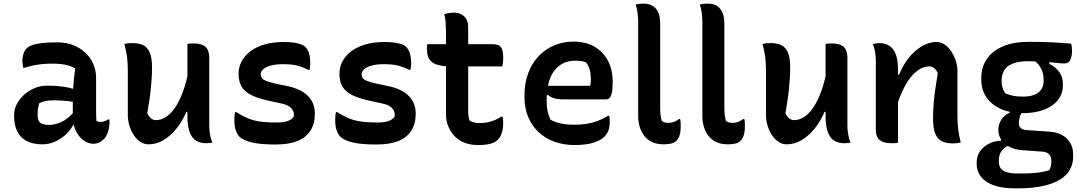

<svg xmlns="http://www.w3.org/2000/svg" viewBox="-20 -777 5920 1047"><path d="M504 -353Q504 -330 504 -306.5Q504 -283 504 -259.5Q504 -236 504 -212.5Q504 -189 504 -166Q504 -153 504.5 -141Q505 -129 506 -117Q510 -115 516 -113.5Q522 -112 527 -112Q538 -112 549 -115.5Q560 -119 569 -126H575Q577 -121 577 -117Q577 -113 577 -107Q577 -81 568.5 -56.5Q560 -32 547 -19Q533 -5 519 1Q505 7 491 7Q466 7 444.5 -6Q423 -19 408 -39.5Q393 -60 385 -86Q377 -112 377 -138Q377 -163 377 -189Q377 -215 377 -236Q377 -266 378.5 -292Q380 -318 383 -345.5Q386 -373 390 -404Q373 -414 354 -419.5Q335 -425 313.5 -427.5Q292 -430 265 -430Q236 -430 210.5 -427.5Q185 -425 161 -420Q137 -415 113 -407H107Q105 -416 103.5 -426Q102 -436 102 -447Q102 -466 108 -484Q114 -502 125 -513Q136 -524 157.5 -531.5Q179 -539 212.5 -542.5Q246 -546 293 -546Q344 -546 383 -529.5Q422 -513 449.5 -485.5Q477 -458 490.5 -424Q504 -390 504 -353ZM185 -151Q185 -120 199 -108Q213 -96 248 -96Q271 -96 295.5 -104Q320 -112 344.5 -130Q369 -148 391 -176L394 -96H379Q366 -69 340.5 -45Q315 -21 282 -5.5Q249 10 210 10Q162 10 127.5 -7Q93 -24 75 -58.5Q57 -93 57 -144V-151Q57 -180 71 -208Q85 -236 110 -259Q135 -282 167.5 -296Q200 -310 237 -310Q279 -310 315.5 -305.5Q352 -301 378 -293Q404 -285 415 -275Q421 -270 425.5 -261.5Q430 -253 432.5 -241Q435 -229 435 -211Q408 -218 379.5 -222Q351 -226 323.5 -228Q296 -230 272 -230Q247 -230 228 -226Q209 -222 194 -214Q190 -200 187.5 -185Q185 -170 185 -153Z M703 -542Q737 -542 760.5 -531Q784 -520 796.5 -491Q809 -462 809 -408Q809 -378 807 -349Q805 -320 802 -289.5Q799 -259 794 -227Q789 -195 783 -159Q792 -141 803.5 -131.5Q815 -122 831 -122Q856 -122 881.5 -137Q907 -152 931 -185Q955 -218 975.5 -271.5Q996 -325 1011 -403V-167H996Q975 -116 942.5 -76Q910 -36 871.5 -13Q833 10 790 10Q766 10 745.5 -3.5Q725 -17 709.5 -40.5Q694 -64 685.5 -92.5Q677 -121 677 -150Q677 -190 677 -229.5Q677 -269 677 -309.5Q677 -350 677 -388Q677 -433 673 -465Q669 -497 658 -537Q669 -540 680 -541Q691 -542 703 -542ZM1036 -540Q1068 -540 1086.5 -531Q1105 -522 1113 -504.5Q1121 -487 1121 -462Q1121 -396 1121 -334.5Q1121 -273 1121 -214Q1121 -155 1121 -96Q1121 -78 1123 -60.5Q1125 -43 1128.5 -28Q1132 -13 1139 0Q1133 1 1127 2Q1121 3 1115 3.5Q1109 4 1102 4Q1073 4 1050.5 -9Q1028 -22 1015 -54.5Q1002 -87 1002 -142Q1002 -210 1002 -278Q1002 -346 1002 -412Q1002 -478 1002 -537Q1009 -539 1014 -539.5Q1019 -540 1024.5 -540Q1030 -540 1036 -540Z M1491 -109Q1524 -109 1547 -116.5Q1570 -124 1582 -141Q1584 -160 1578 -173Q1572 -186 1557 -196.5Q1542 -207 1513 -213L1435 -230Q1379 -243 1345 -261.5Q1311 -280 1296 -307.5Q1281 -335 1281 -374Q1281 -413 1299 -445Q1317 -477 1349 -500Q1381 -523 1426 -535.5Q1471 -548 1526 -548Q1559 -548 1582.5 -544.5Q1606 -541 1622 -535Q1638 -529 1645 -521Q1654 -512 1660 -499.5Q1666 -487 1669 -469.5Q1672 -452 1672 -429Q1672 -421 1671 -413Q1670 -405 1668 -396H1662Q1641 -406 1622 -413Q1603 -420 1580 -423.5Q1557 -427 1525 -427Q1484 -427 1456.5 -419.5Q1429 -412 1415.5 -399.5Q1402 -387 1402 -372Q1402 -360 1408.5 -351Q1415 -342 1434.5 -334.5Q1454 -327 1492 -319L1555 -306Q1605 -294 1636 -273Q1667 -252 1682 -223Q1697 -194 1697 -158Q1697 -102 1672.5 -64Q1648 -26 1601 -7.5Q1554 11 1483 11Q1445 11 1413 8.5Q1381 6 1356.5 0.5Q1332 -5 1314.5 -13Q1297 -21 1286 -31Q1274 -44 1266 -65.5Q1258 -87 1258 -123Q1258 -136 1259 -146.5Q1260 -157 1262 -166H1268Q1294 -150 1316 -139Q1338 -128 1362 -121.5Q1386 -115 1417 -112Q1448 -109 1491 -109Z M2041 -109Q2074 -109 2097 -116.5Q2120 -124 2132 -141Q2134 -160 2128 -173Q2122 -186 2107 -196.5Q2092 -207 2063 -213L1985 -230Q1929 -243 1895 -261.5Q1861 -280 1846 -307.5Q1831 -335 1831 -374Q1831 -413 1849 -445Q1867 -477 1899 -500Q1931 -523 1976 -535.5Q2021 -548 2076 -548Q2109 -548 2132.5 -544.5Q2156 -541 2172 -535Q2188 -529 2195 -521Q2204 -512 2210 -499.5Q2216 -487 2219 -469.5Q2222 -452 2222 -429Q2222 -421 2221 -413Q2220 -405 2218 -396H2212Q2191 -406 2172 -413Q2153 -420 2130 -423.5Q2107 -427 2075 -427Q2034 -427 2006.5 -419.5Q1979 -412 1965.5 -399.5Q1952 -387 1952 -372Q1952 -360 1958.5 -351Q1965 -342 1984.5 -334.5Q2004 -327 2042 -319L2105 -306Q2155 -294 2186 -273Q2217 -252 2232 -223Q2247 -194 2247 -158Q2247 -102 2222.5 -64Q2198 -26 2151 -7.5Q2104 11 2033 11Q1995 11 1963 8.5Q1931 6 1906.5 0.5Q1882 -5 1864.5 -13Q1847 -21 1836 -31Q1824 -44 1816 -65.5Q1808 -87 1808 -123Q1808 -136 1809 -146.5Q1810 -157 1812 -166H1818Q1844 -150 1866 -139Q1888 -128 1912 -121.5Q1936 -115 1967 -112Q1998 -109 2041 -109Z M2310 -536H2666Q2700 -536 2712 -519.5Q2724 -503 2724 -463Q2724 -455 2723.5 -446Q2723 -437 2722 -429.5Q2721 -422 2719 -415H2440Q2401 -415 2375.5 -421Q2350 -427 2335 -439Q2320 -451 2314 -469.5Q2308 -488 2308 -514Q2308 -518 2308.5 -522Q2309 -526 2309 -529.5Q2309 -533 2310 -536ZM2720 -141Q2722 -133 2723 -125Q2724 -117 2724 -108Q2724 -78 2717.5 -56Q2711 -34 2699 -20Q2692 -11 2682 -4.5Q2672 2 2657.5 6Q2643 10 2625.5 12Q2608 14 2585 14Q2548 14 2516.5 2.5Q2485 -9 2461.5 -32Q2438 -55 2425 -86.5Q2412 -118 2412 -157Q2412 -213 2412 -268.5Q2412 -324 2412 -379.5Q2412 -435 2412 -490.5Q2412 -546 2412 -601Q2412 -626 2410.5 -650.5Q2409 -675 2403 -700Q2417 -704 2430.5 -706Q2444 -708 2457 -708Q2478 -708 2495 -699.5Q2512 -691 2522.5 -673.5Q2533 -656 2533 -629Q2533 -572 2533 -515Q2533 -458 2533 -400.5Q2533 -343 2533 -286Q2533 -229 2533 -172Q2533 -156 2535 -142.5Q2537 -129 2542 -118Q2554 -112 2566.5 -109Q2579 -106 2598 -106Q2620 -106 2639.5 -110Q2659 -114 2678 -122Q2697 -130 2714 -141Z M3106 -550Q3175 -550 3222.5 -522Q3270 -494 3295.5 -445.5Q3321 -397 3321 -333V-329Q3321 -292 3316.5 -271.5Q3312 -251 3304 -243Q3296 -235 3285 -235H3048Q3022 -235 3001 -241.5Q2980 -248 2967 -260L2947 -250L2950 -309H3198Q3201 -318 3201.5 -328Q3202 -338 3202 -346Q3202 -373 3196 -395.5Q3190 -418 3176 -437Q3162 -442 3149.5 -444Q3137 -446 3115 -446Q3046 -446 3003.5 -392.5Q2961 -339 2961 -230V-223Q2961 -193 2966.5 -168.5Q2972 -144 2982 -124Q3008 -110 3039 -103.5Q3070 -97 3115 -97Q3150 -97 3181 -102Q3212 -107 3240.5 -118Q3269 -129 3296 -146H3302Q3304 -138 3304.5 -130Q3305 -122 3305 -113Q3305 -84 3297.5 -65Q3290 -46 3276 -32Q3260 -16 3234.5 -5.5Q3209 5 3178.5 9.5Q3148 14 3114 14Q3054 14 3004 -4Q2954 -22 2917.5 -56Q2881 -90 2860.5 -138.5Q2840 -187 2840 -248V-255Q2840 -323 2860 -377Q2880 -431 2916 -469.5Q2952 -508 3001 -529Q3050 -550 3106 -550Z M3460 -657Q3460 -684 3456.5 -708.5Q3453 -733 3446 -752Q3450 -753 3454.5 -754Q3459 -755 3463.5 -755.5Q3468 -756 3472.5 -756.5Q3477 -757 3482.5 -757Q3488 -757 3493 -757Q3517 -757 3536.5 -746.5Q3556 -736 3568 -712Q3580 -688 3580 -646Q3580 -601 3580 -556Q3580 -511 3580 -465.5Q3580 -420 3580 -375Q3580 -330 3580 -284.5Q3580 -239 3580 -195Q3580 -168 3582 -150Q3584 -132 3589 -117Q3595 -113 3603.5 -110Q3612 -107 3623 -107Q3633 -107 3641.5 -108.5Q3650 -110 3657 -113Q3664 -116 3670.5 -119.5Q3677 -123 3683 -128H3689Q3691 -120 3691.5 -111.5Q3692 -103 3692 -89Q3692 -59 3686 -40Q3680 -21 3668 -9Q3662 -3 3655 0.5Q3648 4 3639.5 6Q3631 8 3620.5 9Q3610 10 3600 10Q3561 10 3534.5 -3Q3508 -16 3491.5 -38.5Q3475 -61 3467.5 -88.5Q3460 -116 3460 -146Q3460 -212 3460 -276.5Q3460 -341 3460 -405.5Q3460 -470 3460 -533Q3460 -596 3460 -657Z M3810 -657Q3810 -684 3806.5 -708.5Q3803 -733 3796 -752Q3800 -753 3804.5 -754Q3809 -755 3813.5 -755.5Q3818 -756 3822.5 -756.5Q3827 -757 3832.5 -757Q3838 -757 3843 -757Q3867 -757 3886.5 -746.5Q3906 -736 3918 -712Q3930 -688 3930 -646Q3930 -601 3930 -556Q3930 -511 3930 -465.5Q3930 -420 3930 -375Q3930 -330 3930 -284.5Q3930 -239 3930 -195Q3930 -168 3932 -150Q3934 -132 3939 -117Q3945 -113 3953.5 -110Q3962 -107 3973 -107Q3983 -107 3991.5 -108.5Q4000 -110 4007 -113Q4014 -116 4020.5 -119.5Q4027 -123 4033 -128H4039Q4041 -120 4041.5 -111.5Q4042 -103 4042 -89Q4042 -59 4036 -40Q4030 -21 4018 -9Q4012 -3 4005 0.5Q3998 4 3989.5 6Q3981 8 3970.5 9Q3960 10 3950 10Q3911 10 3884.5 -3Q3858 -16 3841.5 -38.5Q3825 -61 3817.5 -88.5Q3810 -116 3810 -146Q3810 -212 3810 -276.5Q3810 -341 3810 -405.5Q3810 -470 3810 -533Q3810 -596 3810 -657Z M4183 -542Q4217 -542 4240.5 -531Q4264 -520 4276.5 -491Q4289 -462 4289 -408Q4289 -378 4287 -349Q4285 -320 4282 -289.5Q4279 -259 4274 -227Q4269 -195 4263 -159Q4272 -141 4283.5 -131.5Q4295 -122 4311 -122Q4336 -122 4361.5 -137Q4387 -152 4411 -185Q4435 -218 4455.5 -271.5Q4476 -325 4491 -403V-167H4476Q4455 -116 4422.5 -76Q4390 -36 4351.5 -13Q4313 10 4270 10Q4246 10 4225.5 -3.5Q4205 -17 4189.5 -40.5Q4174 -64 4165.5 -92.5Q4157 -121 4157 -150Q4157 -190 4157 -229.5Q4157 -269 4157 -309.5Q4157 -350 4157 -388Q4157 -433 4153 -465Q4149 -497 4138 -537Q4149 -540 4160 -541Q4171 -542 4183 -542ZM4516 -540Q4548 -540 4566.5 -531Q4585 -522 4593 -504.5Q4601 -487 4601 -462Q4601 -396 4601 -334.5Q4601 -273 4601 -214Q4601 -155 4601 -96Q4601 -78 4603 -60.5Q4605 -43 4608.5 -28Q4612 -13 4619 0Q4613 1 4607 2Q4601 3 4595 3.5Q4589 4 4582 4Q4553 4 4530.5 -9Q4508 -22 4495 -54.5Q4482 -87 4482 -142Q4482 -210 4482 -278Q4482 -346 4482 -412Q4482 -478 4482 -537Q4489 -539 4494 -539.5Q4499 -540 4504.5 -540Q4510 -540 4516 -540Z M5219 0Q5208 2 5197.5 3.5Q5187 5 5174 5Q5141 5 5117 -6.5Q5093 -18 5080.5 -47Q5068 -76 5068 -129Q5068 -169 5071 -208.5Q5074 -248 5080 -289.5Q5086 -331 5094 -378Q5086 -396 5074 -405.5Q5062 -415 5047 -415Q5021 -415 4996 -400.5Q4971 -386 4946.5 -356Q4922 -326 4900 -278Q4878 -230 4859 -163L4858 -370H4883Q4904 -422 4935.5 -461.5Q4967 -501 5006.5 -524.5Q5046 -548 5087 -548Q5111 -548 5131.5 -534Q5152 -520 5167.5 -496.5Q5183 -473 5192 -445Q5201 -417 5201 -388Q5201 -348 5201 -308.5Q5201 -269 5201 -229Q5201 -189 5201 -149Q5201 -105 5205 -72.5Q5209 -40 5219 0ZM4877 1Q4870 2 4864.5 3Q4859 4 4854 4Q4849 4 4843 4Q4818 4 4801.5 -1Q4785 -6 4775 -15.5Q4765 -25 4760.5 -38.5Q4756 -52 4756 -69Q4756 -119 4756 -167Q4756 -215 4756 -260.5Q4756 -306 4756 -351Q4756 -396 4756 -441Q4756 -469 4752 -493.5Q4748 -518 4739 -537Q4745 -538 4751 -539Q4757 -540 4763.5 -541Q4770 -542 4775 -542Q4805 -542 4828 -528.5Q4851 -515 4864 -483Q4877 -451 4877 -395Q4877 -328 4877 -259Q4877 -190 4877 -124Q4877 -58 4877 1Z M5424 -68Q5424 -88 5431 -106Q5438 -124 5452 -139Q5466 -154 5487 -163V-178L5559 -173Q5547 -158 5541.5 -140.5Q5536 -123 5536 -104Q5536 -89 5545.5 -79.5Q5555 -70 5575 -68L5702 -59Q5741 -57 5770.5 -41Q5800 -25 5816 2Q5832 29 5832 65V78Q5832 116 5814.5 148Q5797 180 5760 202.5Q5723 225 5666.5 237.5Q5610 250 5532 250H5512Q5445 250 5399 233.5Q5353 217 5329.5 187Q5306 157 5306 119V108Q5306 76 5322.5 50.5Q5339 25 5369 8.5Q5399 -8 5439 -10V-32L5501 7Q5475 17 5458.5 29.5Q5442 42 5434.5 58.5Q5427 75 5427 97V107Q5427 128 5438 142Q5449 156 5472 162.5Q5495 169 5529 169H5552Q5598 169 5634 165Q5670 161 5702 151Q5708 141 5710.5 129.5Q5713 118 5713 106V97Q5713 78 5701.5 65Q5690 52 5666 50L5554 42Q5513 39 5484 23.5Q5455 8 5439.5 -16Q5424 -40 5424 -68ZM5605 -455 5702 -454V-429Q5737 -411 5756.5 -384.5Q5776 -358 5776 -320V-311Q5776 -264 5748 -230Q5720 -196 5671 -178Q5622 -160 5560 -160Q5494 -159 5442 -181Q5390 -203 5360.5 -244.5Q5331 -286 5331 -344V-352Q5331 -411 5361.5 -455.5Q5392 -500 5449.5 -524.5Q5507 -549 5592 -549Q5656 -549 5708.5 -546.5Q5761 -544 5821 -539Q5823 -533 5824.5 -522.5Q5826 -512 5826 -500Q5826 -470 5816.5 -450.5Q5807 -431 5784 -431Q5766 -431 5742 -434Q5718 -437 5680 -440Q5642 -443 5583 -443Q5514 -443 5478 -417Q5442 -391 5442 -337V-331Q5442 -317 5446.5 -300.5Q5451 -284 5462 -268Q5483 -259 5505.5 -254.5Q5528 -250 5560 -250Q5612 -250 5641.5 -272Q5671 -294 5671 -335V-344Q5671 -363 5665.5 -382.5Q5660 -402 5646 -421Q5632 -440 5605 -455Z"/></svg>

Font: Recursive Casual SemiBold
Style: Regular
Weight: 600
Version: Version 1.047